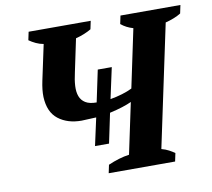

<svg xmlns="http://www.w3.org/2000/svg" viewBox="-78 -788 969 877"><g transform="rotate(-10 406.5 -350.0)"><path d="M345 -261 277 -258Q212 -258 169.5 -291Q127 -324 124 -395Q123 -427 132 -469L167 -633Q149 -636 132 -644Q115 -652 101 -662L109 -700H397L389 -662Q376 -654 356.5 -646Q337 -638 317 -633L285 -481Q277 -447 275.5 -419Q274 -391 281.5 -371Q289 -351 307.5 -339.5Q326 -328 359 -328L390 -475H455L424 -332Q453 -337 479.5 -345Q506 -353 526 -363L583 -633Q551 -642 527 -662L535 -700H813L805 -662Q791 -653 772 -645.5Q753 -638 733 -633L613 -67Q632 -62 647 -54Q662 -46 673 -38L665 0H357L365 -38Q390 -49 415 -56.5Q440 -64 463 -67L513 -303Q496 -295 469.5 -286.5Q443 -278 411 -271L382 -133H317Z"/></g></svg>

Font: PT Serif
Style: Bold Italic
Weight: 700
Italic angle: -12°
Designer: A.Korolkova, O.Umpeleva, V.Yefimov
Foundry: ParaType Ltd
Version: Version 1.000W OFL